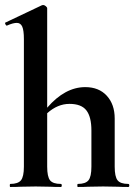

<svg xmlns="http://www.w3.org/2000/svg" viewBox="-20 -745 549 765"><path d="M168 -293.9V-81.1Q168 -41 179.4 -26.6Q190.9 -12.2 222.2 -12.2Q226.1 -12.2 226.1 -6.1Q226.1 0 222.2 0Q196.3 0 180.2 -1L122.1 -2L62 -1Q46.9 0 21 0Q19 0 19 -6.1Q19 -12.2 21 -12.2Q51.8 -12.2 63.5 -26.6Q75.2 -41 75.2 -81.1V-588.9Q75.2 -624 68.6 -638.9Q62 -653.8 46.9 -653.8Q31.7 -653.8 7.8 -643.1H6.8Q3.9 -643.1 1.5 -648.4Q-1 -653.8 1 -654.8L147 -724.1L151.9 -725.1Q156.7 -725.1 162.4 -720.5Q168 -715.8 168 -711.9V-315.9Q238.8 -397.9 319.8 -397.9Q374 -397.9 405.5 -363.5Q437 -329.1 437 -272.9V-81.1Q437 -41 448.5 -26.6Q460 -12.2 491.2 -12.2Q495.1 -12.2 495.1 -6.1Q495.1 0 491.2 0Q465.3 0 449.2 -1L391.1 -2L331.1 -1Q315.9 0 290 0Q288.1 0 288.1 -6.1Q288.1 -12.2 290 -12.2Q320.8 -12.2 332.5 -26.6Q344.2 -41 344.2 -81.1V-225.1Q344.2 -279.3 324.2 -305.2Q304.2 -331.1 256.8 -331.1Q209.5 -331.1 168 -293.9Z"/></svg>

Font: Cormorant-Bold
Style: Bold
Weight: 700
Designer: Christian Thalmann (Catharsis Fonts)
Version: Version 3.000